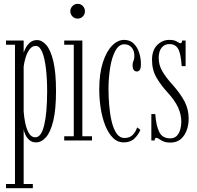

<svg xmlns="http://www.w3.org/2000/svg" viewBox="-20 -736 1034 1006"><path d="M11.5 250V228H58.5V-501.5H11.5V-523.5H104V-459.5Q107 -471 115.5 -486.5Q124 -502 138.2 -514Q152.5 -526 174 -526Q200 -526 222.8 -499.8Q245.5 -473.5 259.5 -414.8Q273.5 -356 273.5 -259Q273.5 -162.5 259.2 -103.2Q245 -44 221 -17Q197 10 168.5 10Q147.5 10 133.8 -2.2Q120 -14.5 112.8 -30.5Q105.5 -46.5 104 -58.5V228H152V250ZM165 -16.5Q196.5 -16.5 211.8 -81.2Q227 -146 227 -257Q227 -324.5 220.5 -378.5Q214 -432.5 200.8 -464Q187.5 -495.5 167.5 -495.5Q148 -495.5 134.8 -477.2Q121.5 -459 114 -433.8Q106.5 -408.5 104 -387.5V-151.5Q106 -122 112.5 -90.5Q119 -59 131.8 -37.8Q144.5 -16.5 165 -16.5Z M387.5 -638.5Q371 -638.5 359.8 -649.8Q348.5 -661 348.5 -677Q348.5 -693 359.8 -704.5Q371 -716 387.5 -716Q403 -716 414 -704.5Q425 -693 425 -677Q425 -661 414 -649.8Q403 -638.5 387.5 -638.5ZM316.5 0V-22H366.5V-501.5H316.5V-523.5H411.5V-22H462V0Z M629 10Q595 10 570.8 -14.8Q546.5 -39.5 530.8 -80.2Q515 -121 507.5 -170Q500 -219 500 -267Q500 -350.5 518.8 -408.5Q537.5 -466.5 567.2 -496.8Q597 -527 630.5 -527Q660.5 -527 680 -508.2Q699.5 -489.5 709 -460.2Q718.5 -431 718.5 -399.5Q718.5 -361.5 697 -361.5Q685.5 -361.5 680 -370.5Q674.5 -379.5 674.5 -393.5Q674.5 -407.5 679.2 -417Q684 -426.5 684 -442Q684 -471.5 669.2 -487.8Q654.5 -504 631.5 -504Q602.5 -504 584 -469.2Q565.5 -434.5 557 -380.5Q548.5 -326.5 548.5 -269.5Q548.5 -228.5 552.2 -183.8Q556 -139 565 -100.2Q574 -61.5 590.5 -37.2Q607 -13 632.5 -13Q660.5 -13 676.2 -30Q692 -47 698.5 -68.5L715.5 -56Q706.5 -32 685.2 -11Q664 10 629 10Z M873 11Q850 11 836 4.8Q822 -1.5 813.5 -7.8Q805 -14 799 -14Q791 -14 790 0H773V-138.5H793.5Q798 -76 814.8 -43.5Q831.5 -11 872 -11Q893.5 -11 906.2 -24.2Q919 -37.5 924.5 -57.5Q930 -77.5 930 -97Q930 -136 913.2 -172.8Q896.5 -209.5 858.5 -251Q824.5 -288 800.5 -328.2Q776.5 -368.5 776.5 -422.5Q776.5 -472.5 803.5 -499.8Q830.5 -527 867 -527Q893.5 -527 906.8 -518.2Q920 -509.5 927 -509.5Q933 -509.5 934 -523.5H952.5V-389.5H932Q927.5 -456.5 913 -480.8Q898.5 -505 868 -505Q841.5 -505 826.5 -485.8Q811.5 -466.5 811.5 -432Q811.5 -396.5 829.5 -364.5Q847.5 -332.5 881.5 -295Q925 -246.5 946.8 -204.8Q968.5 -163 968.5 -115.5Q968.5 -61.5 943.5 -25.2Q918.5 11 873 11Z"/></svg>

Font: Imbue 50pt ExtraLight
Style: Regular
Weight: 200
Designer: Tyler Finck
Foundry: Etcetera Type Company
Version: Version 1.102; ttfautohint (v1.8.3)